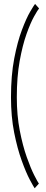

<svg xmlns="http://www.w3.org/2000/svg" viewBox="-20 -772 241 1005"><path d="M161.5 213.5Q156 206 136.2 169Q116.5 132 93.8 69.2Q71 6.5 54.2 -77.5Q37.5 -161.5 37.5 -263Q37.5 -377.5 54.5 -465.8Q71.5 -554 94.8 -615.5Q118 -677 138 -711Q158 -745 163.5 -751.5L184.5 -728Q177 -719 158.2 -685.5Q139.5 -652 118.8 -593.8Q98 -535.5 83 -452.8Q68 -370 68 -263Q68 -168 83.5 -88.5Q99 -9 120 50.2Q141 109.5 159.2 145.2Q177.5 181 183.5 189Z"/></svg>

Font: Imbue 50pt Black
Style: Regular
Weight: 900
Designer: Tyler Finck
Foundry: Etcetera Type Company
Version: Version 1.102; ttfautohint (v1.8.3)